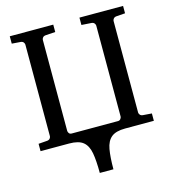

<svg xmlns="http://www.w3.org/2000/svg" viewBox="-125 -775 977 1083"><g transform="rotate(-15 363.0 -233.0)"><path d="M693.8 0H525.9Q471.7 0 445.3 21.7Q418.9 43.5 410.9 88.6Q402.8 133.8 402.8 205.1H323.2Q323.2 133.8 315.2 88.6Q307.1 43.5 280.8 21.7Q254.4 0 199.2 0H32.2V-43L84 -46.9Q95.2 -48.3 100.1 -55.2Q105 -62 105 -67.9V-603Q105 -608.9 100.1 -615.7Q95.2 -622.6 84 -624L32.2 -627.9V-670.9H286.1V-627.9L228 -624Q216.8 -622.6 211.9 -615.7Q207 -608.9 207 -603V-71.8Q207 -65.4 211.9 -58.1Q216.8 -50.8 228 -50.8H498Q507.8 -50.8 513.4 -58.1Q519 -65.4 519 -71.8V-603Q519 -608.9 513.9 -615.7Q508.8 -622.6 498 -624L439 -627.9V-670.9H693.8V-627.9L641.1 -624Q630.4 -622.6 625.2 -615.7Q620.1 -608.9 620.1 -603V-67.9Q620.1 -62 625.2 -55.2Q630.4 -48.3 641.1 -46.9L693.8 -43Z"/></g></svg>

Font: Charis
Style: Regular
Weight: 400
Designer: Walt Agee, Miriam Martin, Annie Olsen, Victor Gaultney, Lorna Priest, Alan Ward, Bob Hallissy, Martin Hosken, Sharon Cor
Foundry: SIL Global
Version: Version 7.000